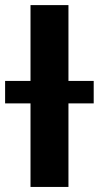

<svg xmlns="http://www.w3.org/2000/svg" viewBox="-80 -739 390 759"><path d="M190.6 -718.8V0H40.6V-718.8ZM-59.8 -330.3V-419.1H290.4V-330.3Z"/></svg>

Font: Inter Display V
Style: Regular
Weight: 400
Designer: Rasmus Andersson
Foundry: rsms
Version: Version 3.015;git-src